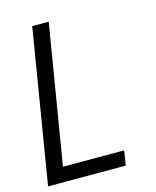

<svg xmlns="http://www.w3.org/2000/svg" viewBox="-111 -812 722 888"><g transform="rotate(-15 250.0 -367.5)"><path d="M8 0 129 -735H208L98 -70H391L380 0Z"/></g></svg>

Font: Iosevka Oblique
Style: Regular
Weight: 400
Italic angle: -9°
Monospace: yes
Designer: Belleve Invis
Foundry: Belleve Invis
Version: Version 32.5.0; ttfautohint (v1.8.4)